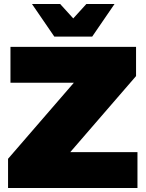

<svg xmlns="http://www.w3.org/2000/svg" viewBox="-20 -934 723 954"><path d="M32 -701H656V-556L329 -178H663V0H20V-145L347 -523H32ZM438 -752H250L139 -914H279L399 -782H289L409 -914H549Z"/></svg>

Font: Alexandria Black
Style: Regular
Weight: 900
Designer: Mohamed Gaber
Foundry: Kief Type Foundry
Version: Version 5.100